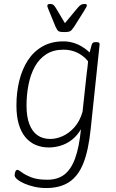

<svg xmlns="http://www.w3.org/2000/svg" viewBox="-20 -738 586 970"><path d="M214 212Q182 212 153.5 205.5Q125 199 102.5 189Q80 179 67 168Q54 157 54 148Q54 138 57.5 129Q61 120 68 120Q74 120 90 132.5Q106 145 137 157.5Q168 170 219 170Q271 170 305 144Q339 118 359.5 62Q380 6 389 -85Q368 -50 341 -30Q314 -10 284.5 -1.5Q255 7 227 7Q191 7 161 -5.5Q131 -18 109 -44Q87 -70 75 -110Q63 -150 63 -205Q63 -272 77.5 -330.5Q92 -389 121 -433.5Q150 -478 195 -503.5Q240 -529 300 -529Q325 -529 348 -522.5Q371 -516 392.5 -503.5Q414 -491 433 -473Q435 -482 438 -493Q441 -504 443 -511Q446 -520 450 -522.5Q454 -525 463 -525H468Q478 -525 481 -521.5Q484 -518 483 -511L438 -85Q427 22 401 87Q375 152 329 182Q283 212 214 212ZM234 -36Q264 -36 296 -50Q328 -64 355.5 -94.5Q383 -125 397 -173L418 -367Q420 -383 422 -398Q424 -413 425 -428Q411 -446 391.5 -459.5Q372 -473 349.5 -480Q327 -487 300 -487Q249 -487 213 -463.5Q177 -440 155.5 -400.5Q134 -361 124 -310Q114 -259 114 -205Q114 -148 128.5 -110.5Q143 -73 169.5 -54.5Q196 -36 234 -36ZM407 -718Q412 -718 415.5 -716.5Q419 -715 419 -711Q419 -708 415.5 -701Q412 -694 403 -680L354 -602Q347 -592 341.5 -586Q336 -580 328 -578Q320 -576 305 -576Q290 -576 282 -578Q274 -580 270 -586Q266 -592 261 -602L229 -680Q224 -691 221.5 -698.5Q219 -706 219 -708Q219 -714 223 -716Q227 -718 233 -718Q244 -718 249.5 -713.5Q255 -709 262 -698L308 -621L372 -698Q382 -710 389.5 -714Q397 -718 407 -718Z"/></svg>

Font: Asap ExtraLight
Style: Italic
Weight: 250
Italic angle: -6°
Version: Version 3.001